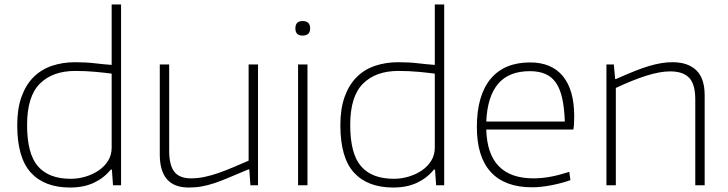

<svg xmlns="http://www.w3.org/2000/svg" viewBox="-20 -828 3253 858"><path d="M293 10Q179 10 118 -56.5Q57 -123 57 -269Q57 -342 76 -395Q95 -448 129 -482.5Q163 -517 211 -533.5Q259 -550 316 -550Q364 -550 406 -545Q448 -540 479 -538V-808H521V0H485L480 -70H475Q444 -32 399 -11Q354 10 293 10ZM296 -29Q330 -29 363 -39Q396 -49 422 -67Q448 -85 463.5 -110.5Q479 -136 479 -168V-499Q449 -503 406.5 -507Q364 -511 316 -511Q215 -511 158 -454Q101 -397 101 -270Q101 -141 149.5 -85Q198 -29 296 -29Z M823 10Q694 10 694 -138V-540H736V-155Q736 -90 759 -60.5Q782 -31 833 -31Q864 -31 894.5 -37.5Q925 -44 956.5 -55Q988 -66 1021 -80Q1054 -94 1091 -110V-540H1133V0H1099L1094 -71H1090Q1039 -50 1003 -34.5Q967 -19 938 -9.5Q909 0 882 5Q855 10 823 10Z M1332 -669Q1300 -669 1300 -701Q1300 -734 1332 -734Q1366 -734 1366 -701Q1366 -669 1332 -669ZM1312 -540H1354V0H1312Z M1737 10Q1623 10 1562 -56.5Q1501 -123 1501 -269Q1501 -342 1520 -395Q1539 -448 1573 -482.5Q1607 -517 1655 -533.5Q1703 -550 1760 -550Q1808 -550 1850 -545Q1892 -540 1923 -538V-808H1965V0H1929L1924 -70H1919Q1888 -32 1843 -11Q1798 10 1737 10ZM1740 -29Q1774 -29 1807 -39Q1840 -49 1866 -67Q1892 -85 1907.5 -110.5Q1923 -136 1923 -168V-499Q1893 -503 1850.5 -507Q1808 -511 1760 -511Q1659 -511 1602 -454Q1545 -397 1545 -270Q1545 -141 1593.5 -85Q1642 -29 1740 -29Z M2358 9Q2236 9 2173.5 -59Q2111 -127 2111 -260Q2111 -401 2172 -475Q2233 -549 2349 -549Q2445 -549 2495.5 -487.5Q2546 -426 2546 -308Q2546 -287 2545 -272Q2544 -257 2542 -249H2153Q2159 -31 2364 -31Q2401 -31 2439 -38Q2477 -45 2524 -60L2529 -23Q2490 -9 2443 0Q2396 9 2358 9ZM2348 -510Q2254 -510 2206 -453.5Q2158 -397 2153 -285H2504Q2502 -345 2492.5 -388Q2483 -431 2464.5 -458Q2446 -485 2417 -497.5Q2388 -510 2348 -510Z M2690 -540H2723L2729 -475H2733Q2780 -496 2816.5 -510.5Q2853 -525 2882 -533.5Q2911 -542 2936 -546Q2961 -550 2985 -550Q3054 -550 3091.5 -514Q3129 -478 3129 -402V0H3087V-384Q3087 -452 3059.5 -480.5Q3032 -509 2975 -509Q2928 -509 2866 -489Q2804 -469 2732 -435V0H2690Z"/></svg>

Font: Encode Sans Wide
Style: Thin
Weight: 100
Designer: Pablo Impallari, Andres Torresi
Foundry: Pablo Impallari, Andres Torresi
Version: Version 1.000; ttfautohint (v1.00) -l 8 -r 50 -G 200 -x 14 -